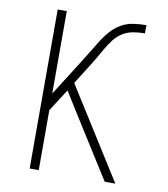

<svg xmlns="http://www.w3.org/2000/svg" viewBox="-82 -805 765 874"><g transform="rotate(10 300.0 -367.5)"><path d="M114 0V-735H156V-354L263 -523Q279 -548 294.5 -574Q310 -600 326 -625.5Q342 -651 362 -673.5Q382 -696 408 -711Q434 -726 464 -730.5Q494 -735 524 -735V-697Q497 -697 470.5 -692.5Q444 -688 421.5 -674Q399 -660 382.5 -638.5Q366 -617 353 -594Q340 -571 326.5 -548Q313 -525 299 -503L246 -419L510 0H461L295 -263L222 -380L156 -277V0Z"/></g></svg>

Font: Iosevka SS04 XLt Ex
Style: Regular
Weight: 200
Width: 7
Monospace: yes
Designer: Belleve Invis
Foundry: Belleve Invis
Version: Version 19.0.0; ttfautohint (v1.8.4)